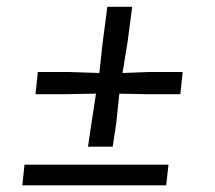

<svg xmlns="http://www.w3.org/2000/svg" viewBox="-20 -556 644 576"><path d="M244 -116 254 -184 268 -275 176 -273.5H86.5L93.5 -340H187L278 -337L288 -428.5L302 -535.5H376.5L362.5 -428.5L347.5 -337L426 -340H528L521 -273.5H415L338 -275L328.5 -184L318 -116ZM47 0 53.5 -62H485.5L478.5 0Z"/></svg>

Font: Merriweather 72pt
Style: Bold Italic
Weight: 700
Italic angle: -7.8°
Version: Version 2.101